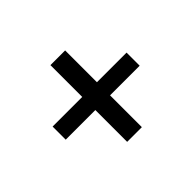

<svg xmlns="http://www.w3.org/2000/svg" viewBox="-92 -682 683 683"><g transform="rotate(-45 250.0 -340.0)"><path d="M213 -147V-307H64V-373H213V-533H287V-373H436V-307H287V-147Z"/></g></svg>

Font: Huly
Style: Regular
Weight: 400
Designer: Belleve Invis
Foundry: Belleve Invis
Version: Version 33.2.5; ttfautohint (v1.8.4)